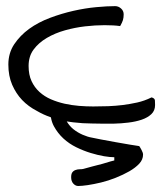

<svg xmlns="http://www.w3.org/2000/svg" viewBox="-20 -410 554 639"><path d="M7.8 -195.3Q7.8 -233.4 27.3 -262.7Q46.9 -292 77.1 -314Q107.4 -335.9 146.5 -350.6Q185.5 -365.2 224.6 -374Q263.7 -382.8 300.3 -386.2Q336.9 -389.6 363.3 -389.6Q374 -389.6 382.8 -381.8Q391.6 -374 391.6 -362.3Q391.6 -351.6 389.2 -343.3Q386.7 -335 379.9 -323.2Q359.4 -326.2 328.1 -326.2Q296.9 -326.2 263.2 -322.3Q229.5 -318.4 196.3 -309.1Q163.1 -299.8 135.7 -283.7Q108.4 -267.6 91.8 -245.1Q75.2 -222.7 75.2 -190.4Q75.2 -161.1 85 -140.1Q94.7 -119.1 111.3 -104Q127.9 -88.9 149.4 -79.6Q170.9 -70.3 194.8 -64.9Q218.8 -59.6 243.2 -57.6Q267.6 -55.7 290 -55.7Q315.4 -55.7 340.3 -56.6Q365.2 -57.6 388.7 -60.5Q412.1 -63.5 436.5 -68.8Q460.9 -74.2 484.4 -85.9Q495.1 -83 495.6 -75.7Q496.1 -68.4 496.1 -60.5Q496.1 -42 483.9 -30.3Q471.7 -18.6 451.7 -11.7Q431.6 -4.9 407.2 -2Q382.8 1 359.4 1.5Q335.9 2 315.9 1.5Q295.9 1 285.2 1Q255.9 1 223.6 -2.9Q212.9 -3.9 202.1 -5.9Q210.9 8.8 223.6 19.5Q238.3 31.2 255.4 38.6Q272.5 45.9 285.2 47.9Q293.9 49.8 316.4 54.2Q338.9 58.6 364.3 63Q389.6 67.4 412.1 71.3Q434.6 75.2 443.4 76.2Q446.3 80.1 451.2 89.4Q456.1 98.6 456.1 104.5Q456.1 121.1 443.4 134.8Q430.7 148.4 410.2 160.2Q389.6 171.9 365.2 181.6Q340.8 191.4 316.4 197.3Q292 203.1 272 206.1Q252 209 240.2 209Q231.4 209 224.1 201.2Q216.8 193.4 216.8 179.7Q216.8 168.9 220.7 163.6Q224.6 158.2 231.4 155.8Q238.3 153.3 245.1 153.3Q252 153.3 256.8 152.3Q269.5 148.4 287.1 144Q304.7 139.6 320.8 135.3Q336.9 130.9 348.6 127L360.4 124V113.3Q346.7 113.3 326.2 109.9Q305.7 106.4 281.7 99.1Q257.8 91.8 233.9 80.1Q210 68.4 190.9 50.8Q171.9 33.2 159.2 9.8Q152.3 -2.9 149.4 -19.5Q124 -28.3 102.5 -41Q74.2 -55.7 53.7 -77.1Q33.2 -98.6 20.5 -127.9Q7.8 -157.2 7.8 -195.3Z"/></svg>

Font: Swanky and Moo Moo
Style: Regular
Weight: 400
Designer: Kimberly Geswein
Foundry: Kimberly Geswein
Version: Version 1.002 2001